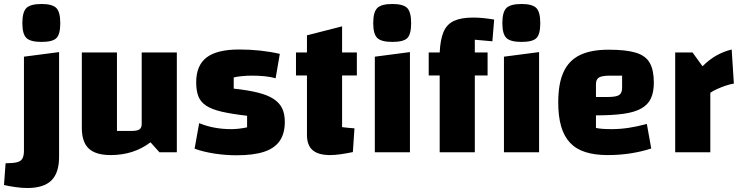

<svg xmlns="http://www.w3.org/2000/svg" viewBox="-60 -763 3704 962"><path d="M77 179Q49 179 17.5 174.5Q-14 170 -40 164L-32 55Q5 55 25 50Q45 45 52.5 31Q60 17 60 -8V-479L236 -502V23Q236 103 197.5 141Q159 179 77 179ZM148 -553Q93 -553 72.5 -572.5Q52 -592 52 -647Q52 -703 72.5 -723Q93 -743 148 -743Q202 -743 222 -723Q242 -703 242 -647Q242 -592 223 -572.5Q204 -553 148 -553Z M826 -500V0H739L694 -50Q652 -18 602 -2Q552 14 495 14Q420 14 385 -18.5Q350 -51 350 -122V-500H526V-107H600Q628 -107 639 -115Q650 -123 650 -142V-500Z M923 -351Q923 -435 975 -475Q1027 -515 1138 -515Q1192 -515 1243.5 -509.5Q1295 -504 1342 -493L1321 -371Q1296 -378 1266 -381Q1236 -384 1202 -384Q1177 -384 1152 -381.5Q1127 -379 1111 -375V-319Q1185 -311 1234 -298.5Q1283 -286 1312 -266.5Q1341 -247 1354 -219.5Q1367 -192 1367 -152Q1367 -94 1341.5 -57Q1316 -20 1263 -2.5Q1210 15 1125 15Q1070 15 1014.5 6.5Q959 -2 915 -18L938 -146Q1010 -116 1099 -116Q1116 -116 1135 -118Q1154 -120 1178 -125V-183Q1100 -192 1050.5 -203.5Q1001 -215 973 -233.5Q945 -252 934 -280Q923 -308 923 -351Z M1594 14Q1535 14 1506.5 -10.5Q1478 -35 1478 -87V-586L1654 -631V-126Q1670 -124 1685 -122.5Q1700 -121 1716 -120L1708 -1Q1674 6 1645.5 10Q1617 14 1594 14ZM1423 -385V-500H1728V-385Z M1818 -479 1994 -502V0H1818ZM1906 -553Q1851 -553 1830.5 -572.5Q1810 -592 1810 -647Q1810 -703 1830.5 -723Q1851 -743 1906 -743Q1960 -743 1980 -723Q2000 -703 2000 -647Q2000 -592 1981 -572.5Q1962 -553 1906 -553Z M2319 0H2143V-499Q2146 -565 2162.5 -603.5Q2179 -642 2215 -658.5Q2251 -675 2311 -675Q2334 -675 2360 -672.5Q2386 -670 2416 -665L2407 -556L2319 -564ZM2383 -500V-385H2088V-500ZM2465 -479 2641 -502V0H2465ZM2553 -553Q2498 -553 2477.5 -572.5Q2457 -592 2457 -647Q2457 -703 2477.5 -723Q2498 -743 2553 -743Q2607 -743 2627 -723Q2647 -703 2647 -647Q2647 -592 2628 -572.5Q2609 -553 2553 -553Z M2985 14Q2920 14 2873 -1Q2826 -16 2796 -48Q2766 -80 2751.5 -130Q2737 -180 2737 -250Q2737 -344 2763.5 -402Q2790 -460 2845.5 -487Q2901 -514 2989 -514Q3077 -514 3126 -499Q3175 -484 3195.5 -448Q3216 -412 3216 -349Q3216 -302 3201.5 -270.5Q3187 -239 3154 -220Q3121 -201 3065 -193Q3009 -185 2926 -185H2896V-277H2985Q3026 -277 3041.5 -286.5Q3057 -296 3057 -323V-384H2998Q2957 -384 2941.5 -375Q2926 -366 2926 -341V-122Q2951 -116 3005 -116Q3047 -116 3090 -122.5Q3133 -129 3181 -142L3203 -19Q3154 -3 3099 5.5Q3044 14 2985 14Z M3410 -500 3460 -431Q3493 -464 3529 -484.5Q3565 -505 3606 -515L3617 -344Q3600 -342 3576.5 -334Q3553 -326 3532 -316.5Q3511 -307 3499 -298V0H3323V-500Z"/></svg>

Font: Changa ExtraLight
Style: Bold
Weight: 700
Version: Version 3.002; ttfautohint (v1.8.2)